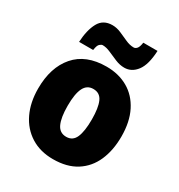

<svg xmlns="http://www.w3.org/2000/svg" viewBox="-183 -961 959 1028"><g transform="rotate(30 296.5 -447.0)"><path d="M553 -344Q553 -259 524.5 -194Q496 -129 438.5 -92.5Q381 -56 295 -56Q216 -56 158 -92.5Q100 -129 69 -194Q38 -259 38 -344Q38 -475 104.5 -552Q171 -629 298 -629Q373 -629 430.5 -596Q488 -563 520.5 -499Q553 -435 553 -344ZM221 -343Q221 -271 238.5 -233Q256 -195 297 -195Q337 -195 353.5 -233Q370 -271 370 -344Q370 -416 353.5 -453Q337 -490 296 -490Q257 -490 239 -453.5Q221 -417 221 -343ZM103 -670Q107 -745 132 -791Q157 -837 214 -837Q240 -837 267 -825.5Q294 -814 320 -802Q346 -790 371 -790Q381 -790 390 -800Q399 -810 403 -838H491Q487 -751 456.5 -711Q426 -671 381 -671Q353 -671 324.5 -683Q296 -695 270 -706.5Q244 -718 222 -718Q214 -718 204 -709Q194 -700 190 -670Z"/></g></svg>

Font: Noto Sans Malayalam UI SemiCondensed Black
Style: Regular
Weight: 900
Width: 4
Designer: Jelle Bosma - Monotype Design Team
Foundry: Monotype Imaging Inc.
Version: Version 2.104; ttfautohint (v1.8.4.7-5d5b)